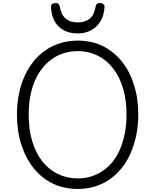

<svg xmlns="http://www.w3.org/2000/svg" viewBox="-20 -1219 1016 1258"><path d="M490 19Q399 19 326 -16.5Q253 -52 201 -116.5Q149 -181 120 -270.5Q91 -360 91 -468Q91 -540 104 -603.5Q117 -667 141.5 -721Q166 -775 200.5 -817.5Q235 -860 279.5 -890.5Q324 -921 377 -937Q430 -953 490 -953Q579 -953 651.5 -918Q724 -883 776.5 -818.5Q829 -754 857.5 -664.5Q886 -575 886 -468Q886 -396 872.5 -332Q859 -268 835 -213.5Q811 -159 776.5 -116.5Q742 -74 698 -43.5Q654 -13 601.5 3Q549 19 490 19ZM490 -50Q537 -50 578 -63Q619 -76 655 -100.5Q691 -125 719.5 -161Q748 -197 767.5 -244Q787 -291 798 -346.5Q809 -402 809 -468Q809 -565 785.5 -642Q762 -719 719.5 -773Q677 -827 618.5 -855.5Q560 -884 490 -884Q442 -884 400.5 -871.5Q359 -859 323 -834Q287 -809 258 -773Q229 -737 209 -690.5Q189 -644 178.5 -588.5Q168 -533 168 -468Q168 -370 191.5 -292.5Q215 -215 258 -161Q301 -107 360 -78.5Q419 -50 490 -50ZM489 -1000Q414 -1000 366.5 -1043Q319 -1086 314 -1174Q313 -1185 321 -1192Q329 -1199 345 -1199Q359 -1199 364 -1192.5Q369 -1186 372 -1174Q381 -1122 410.5 -1097Q440 -1072 489 -1072Q538 -1072 568 -1097Q598 -1122 606 -1174Q609 -1186 614 -1192.5Q619 -1199 633 -1199Q649 -1199 657 -1192Q665 -1185 665 -1174Q662 -1118 638 -1079Q614 -1040 576 -1020Q538 -1000 489 -1000Z"/></svg>

Font: Playwrite US Modern Light
Style: Regular
Weight: 300
Designer: Veronika Burian, José Scaglione
Foundry: TypeTogether
Version: Version 1.003